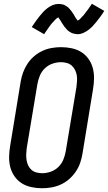

<svg xmlns="http://www.w3.org/2000/svg" viewBox="-20 -994 575 1022"><path d="M204 8Q175 8 147 2Q119 -4 96.5 -18Q74 -32 58 -54.5Q42 -77 35 -103.5Q28 -130 28.5 -159Q29 -188 34 -217L90 -559Q94 -584 103 -608.5Q112 -633 126.5 -655Q141 -677 161.5 -694.5Q182 -712 205.5 -723Q229 -734 254.5 -738.5Q280 -743 305 -743Q334 -743 362 -737Q390 -731 412.5 -717Q435 -703 451 -680.5Q467 -658 474 -631.5Q481 -605 480.5 -576Q480 -547 475 -518L419 -176Q415 -151 406.5 -126.5Q398 -102 383 -80Q368 -58 348 -40.5Q328 -23 304 -12Q280 -1 254.5 3.5Q229 8 204 8ZM205 -72Q227 -72 250 -80Q273 -88 290.5 -105Q308 -122 317 -144Q326 -166 330 -189L387 -531Q389 -547 390 -563Q391 -579 388.5 -594Q386 -609 379 -622.5Q372 -636 361 -645.5Q350 -655 335 -659Q320 -663 304 -663Q282 -663 259 -655Q236 -647 218.5 -630Q201 -613 192 -591Q183 -569 179 -546L122 -204Q120 -188 119.5 -172Q119 -156 121.5 -141Q124 -126 130.5 -112.5Q137 -99 148 -89.5Q159 -80 174 -76Q189 -72 205 -72ZM215 -812 149 -850Q160 -867 171 -882Q182 -897 191.5 -909Q201 -921 210.5 -931Q220 -941 233 -951Q246 -961 261 -967Q276 -973 291 -973Q296 -973 301 -972.5Q306 -972 311 -971Q316 -970 320 -968.5Q324 -967 328 -964.5Q332 -962 336 -959.5Q340 -957 343.5 -954Q347 -951 349.5 -947.5Q352 -944 355.5 -940.5Q359 -937 361.5 -933Q364 -929 366.5 -925.5Q369 -922 371.5 -918.5Q374 -915 375.5 -911.5Q377 -908 380.5 -902.5Q384 -897 386.5 -893.5Q389 -890 392 -886.5Q395 -883 395 -882H391L395 -885Q399 -887 402 -889.5Q405 -892 408 -895Q411 -898 412.5 -900Q414 -902 416 -904Q418 -906 420 -908Q422 -910 424.5 -912.5Q427 -915 428.5 -917.5Q430 -920 432.5 -923Q435 -926 437 -929Q439 -932 442 -935.5Q445 -939 447.5 -942.5Q450 -946 452.5 -949.5Q455 -953 457.5 -957Q460 -961 463.5 -965.5Q467 -970 469 -974L535 -936Q524 -918 513 -903.5Q502 -889 492.5 -877Q483 -865 473.5 -855Q464 -845 451 -835Q438 -825 423 -818.5Q408 -812 393 -812Q388 -812 383 -813Q378 -814 373 -815Q368 -816 364 -817.5Q360 -819 356 -821.5Q352 -824 348 -826.5Q344 -829 340.5 -832Q337 -835 334.5 -838.5Q332 -842 328.5 -845.5Q325 -849 322.5 -852.5Q320 -856 317.5 -860Q315 -864 312.5 -867.5Q310 -871 308 -874.5Q306 -878 303 -883Q300 -888 297 -892Q294 -896 291.5 -899.5Q289 -903 289 -904H293Q293 -903 289 -901Q285 -899 282 -896.5Q279 -894 276 -891Q273 -888 271 -886Q269 -884 267.5 -882Q266 -880 264 -878Q262 -876 259.5 -873.5Q257 -871 255 -868.5Q253 -866 250.5 -863Q248 -860 246 -857Q244 -854 241.5 -850.5Q239 -847 236.5 -843.5Q234 -840 231.5 -836.5Q229 -833 226.5 -829Q224 -825 220.5 -820.5Q217 -816 215 -812Z"/></svg>

Font: Iosevka Term Curly Md Obl
Style: Regular
Weight: 500
Italic angle: -9°
Designer: Belleve Invis
Foundry: Belleve Invis
Version: Version 32.3.0